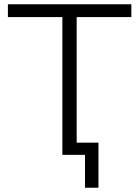

<svg xmlns="http://www.w3.org/2000/svg" viewBox="-20 -725 651 899"><path d="M378 154V0H272V-645H17V-705H595V-645H339V-57H441V154Z"/></svg>

Font: Nunito Sans 9pt Light
Style: Regular
Weight: 300
Version: Version 3.101;gftools[0.9.27]